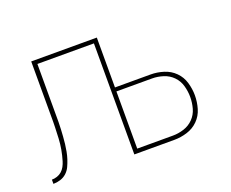

<svg xmlns="http://www.w3.org/2000/svg" viewBox="-90 -667 981 814"><g transform="rotate(-20 400.0 -260.0)"><path d="M390 0V-501H135V-272Q135 -256 135 -239.5Q135 -223 134 -206.5Q133 -190 132 -174Q131 -158 129 -141.5Q127 -125 124 -109Q121 -93 116 -77.5Q111 -62 104 -47Q97 -32 85 -21Q73 -10 57 -5Q41 0 25 0V-19Q37 -19 49 -23Q61 -27 70 -35Q79 -43 85 -54Q91 -65 94.5 -77Q98 -89 101 -101Q104 -113 106 -125Q108 -137 109.5 -149Q111 -161 111.5 -173.5Q112 -186 112.5 -198.5Q113 -211 113.5 -223Q114 -235 114 -247.5Q114 -260 114 -272V-520H410V-295H571Q600 -295 629 -286Q658 -277 679 -256Q700 -235 708.5 -206Q717 -177 717 -148Q717 -118 708.5 -89Q700 -60 679 -39Q658 -18 629 -9Q600 0 571 0ZM571 -19Q596 -19 621 -27Q646 -35 664 -53.5Q682 -72 689 -97Q696 -122 696 -148Q696 -173 689 -198.5Q682 -224 664 -242.5Q646 -261 621 -269Q596 -277 571 -277H410V-19Z"/></g></svg>

Font: Iosevka Aile Thin
Style: Regular
Weight: 100
Designer: Belleve Invis
Foundry: Belleve Invis
Version: Version 31.1.0; ttfautohint (v1.8.4)